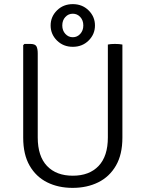

<svg xmlns="http://www.w3.org/2000/svg" viewBox="-20 -899 706 931"><path d="M573.5 -231.5Q573.5 -150 542.2 -96Q511 -42 456.5 -15Q402 12 332 12Q262.5 12 208.5 -15Q154.5 -42 123.5 -96Q92.5 -150 92.5 -231.5V-680L98.5 -686H127Q150.5 -686 156.8 -674.2Q163 -662.5 163 -640V-232.5Q163 -141.5 208 -94.2Q253 -47 333 -47Q413 -47 458 -94.2Q503 -141.5 503 -232.5V-683Q516 -686 537 -686Q558.5 -686 573.5 -683ZM225.5 -775.5Q225.5 -818 256.2 -848.5Q287 -879 333 -879Q379 -879 409.8 -848.5Q440.5 -818 440.5 -775.5Q440.5 -733 409.8 -702.5Q379 -672 333 -672Q287 -672 256.2 -702.5Q225.5 -733 225.5 -775.5ZM282 -775.5Q282 -751 296.8 -734.8Q311.5 -718.5 333 -718.5Q354.5 -718.5 369.2 -734.8Q384 -751 384 -775.5Q384 -800.5 369.2 -816.5Q354.5 -832.5 333 -832.5Q311.5 -832.5 296.8 -816.5Q282 -800.5 282 -775.5Z"/></svg>

Font: Signika Negative SC Light
Style: Regular
Weight: 300
Designer: Anna Giedryś
Foundry: Anna Giedryś
Version: Version 2.000; ttfautohint (v1.8.3) -l 8 -r 50 -G 200 -x 9 -